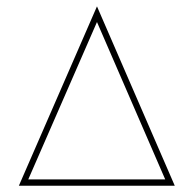

<svg xmlns="http://www.w3.org/2000/svg" viewBox="-20 -590 615 610"><path d="M288.1 -569.8 535.2 0H40ZM69.8 -20H504.9L288.1 -520Z"/></svg>

Font: Genome Thin
Style: Regular
Weight: 250
Designer: Alfredo Marco Pradil
Version: Version 1.001